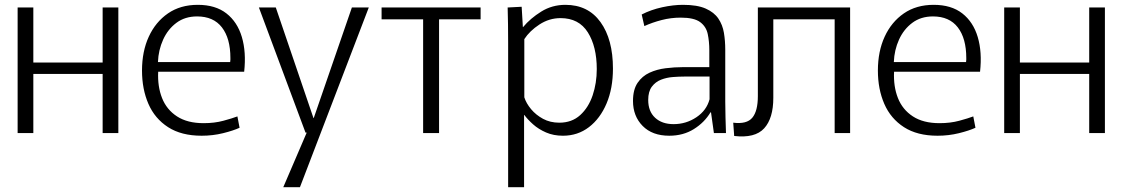

<svg xmlns="http://www.w3.org/2000/svg" viewBox="-20 -551 4651 795"><path d="M53 -520H118V-292H405V-520H470V0H405V-245H118V0H53Z M815 11Q731 11 676 -24.5Q621 -60 594.5 -121Q568 -182 568 -259Q568 -338 596 -399Q624 -460 675.5 -495.5Q727 -531 799 -531Q872 -531 917.5 -495.5Q963 -460 981.5 -397.5Q1000 -335 991 -254H635Q632 -193 651 -145Q670 -97 713 -69Q756 -41 823 -41Q868 -41 905 -51Q942 -61 963 -69L972 -22Q946 -10 903.5 0.5Q861 11 815 11ZM796 -483Q746 -483 710.5 -456.5Q675 -430 655.5 -387Q636 -344 634 -294H933Q934 -299 934 -303.5Q934 -308 934 -311Q934 -392 899 -437.5Q864 -483 796 -483Z M1052 -520H1122L1278 -62H1279L1437 -520H1507L1222 224H1153L1250 -2H1245Z M1732 0V-471H1560V-520H1970V-471H1798V0Z M2084 -374Q2084 -413 2083.5 -450Q2083 -487 2082 -520L2140 -523L2145 -439H2146Q2176 -475 2221 -503Q2266 -531 2321 -531Q2415 -531 2466.5 -459.5Q2518 -388 2518 -267Q2518 -185 2491.5 -122.5Q2465 -60 2418.5 -24.5Q2372 11 2311 11Q2272 11 2241 -2.5Q2210 -16 2187.5 -36Q2165 -56 2151 -75H2150V224H2084ZM2296 -43Q2348 -43 2382.5 -74.5Q2417 -106 2434 -156.5Q2451 -207 2451 -265Q2451 -358 2414 -417Q2377 -476 2301 -476Q2254 -476 2213.5 -449.5Q2173 -423 2151 -389V-148Q2159 -123 2179 -99Q2199 -75 2228.5 -59Q2258 -43 2296 -43Z M2751 11Q2681 11 2641 -29.5Q2601 -70 2601 -133Q2601 -180 2620 -208Q2639 -236 2669.5 -250Q2700 -264 2736.5 -268.5Q2773 -273 2807 -273H2917V-343Q2917 -379 2910.5 -410Q2904 -441 2879 -459.5Q2854 -478 2799 -478Q2758 -478 2719.5 -468Q2681 -458 2648 -443L2637 -491Q2676 -511 2722 -521Q2768 -531 2808 -531Q2867 -531 2902 -515.5Q2937 -500 2954.5 -474Q2972 -448 2977.5 -415Q2983 -382 2983 -345V-130Q2983 -101 2984 -65Q2985 -29 2986 0H2936L2924 -86H2922Q2897 -44 2853 -16.5Q2809 11 2751 11ZM2769 -37Q2821 -37 2863.5 -65.5Q2906 -94 2918 -140V-234H2814Q2792 -234 2766 -232Q2740 -230 2717 -221Q2694 -212 2679 -192Q2664 -172 2664 -137Q2664 -90 2692.5 -63.5Q2721 -37 2769 -37Z M3020 12 3016 -43Q3072 -36 3095 -63.5Q3118 -91 3118 -153V-520H3500V0H3436V-471H3182V-146Q3182 -61 3144 -19.5Q3106 22 3020 12Z M3862 11Q3778 11 3723 -24.5Q3668 -60 3641.5 -121Q3615 -182 3615 -259Q3615 -338 3643 -399Q3671 -460 3722.5 -495.5Q3774 -531 3846 -531Q3919 -531 3964.5 -495.5Q4010 -460 4028.5 -397.5Q4047 -335 4038 -254H3682Q3679 -193 3698 -145Q3717 -97 3760 -69Q3803 -41 3870 -41Q3915 -41 3952 -51Q3989 -61 4010 -69L4019 -22Q3993 -10 3950.5 0.5Q3908 11 3862 11ZM3843 -483Q3793 -483 3757.5 -456.5Q3722 -430 3702.5 -387Q3683 -344 3681 -294H3980Q3981 -299 3981 -303.5Q3981 -308 3981 -311Q3981 -392 3946 -437.5Q3911 -483 3843 -483Z M4138 -520H4203V-292H4490V-520H4555V0H4490V-245H4203V0H4138Z"/></svg>

Font: Murecho Light
Style: Regular
Weight: 300
Designer: Neil Summerour
Foundry: Positype
Version: Version 1.010; ttfautohint (v1.8.3)